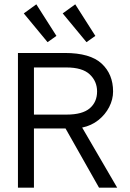

<svg xmlns="http://www.w3.org/2000/svg" viewBox="-20 -868 603 888"><path d="M63 0V-623H280Q397 -623 450 -574Q503 -525 503 -445Q503 -408 485 -373Q467 -338 435 -312.5Q403 -287 360 -278L522 0H438L283 -274H137V0ZM137 -338H288Q361 -338 395 -367Q429 -396 429 -445Q429 -492 395 -524Q361 -556 287 -556H137ZM200 -673 90 -806 148 -848 241 -702ZM380 -673 270 -806 328 -848 421 -702Z"/></svg>

Font: Inconsolata SemiExpanded
Style: Regular
Weight: 400
Width: 6
Monospace: yes
Designer: Raph Levien, Cyreal, Brenton Simpson
Foundry: Raph Levien, Cyreal, Google
Version: Version 3.100; ttfautohint (v1.8.4.7-5d5b)